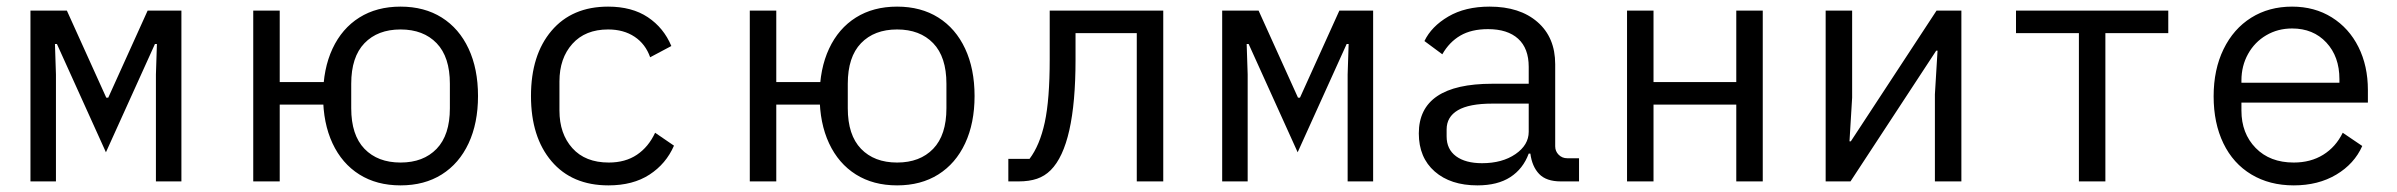

<svg xmlns="http://www.w3.org/2000/svg" viewBox="-20 -548 7240 580"><path d="M72 -516H182L301 -253H307L426 -516H528V0H451V-323L454 -415H448L300 -88L152 -415H146L149 -323V0H72Z M825 -232V0H745V-516H825V-300H965L963 -232ZM956 -258Q956 -340 984.5 -401Q1013 -462 1065.5 -495Q1118 -528 1190 -528Q1262 -528 1314.5 -495Q1367 -462 1395.5 -401Q1424 -340 1424 -258Q1424 -176 1395.5 -115Q1367 -54 1314.5 -21Q1262 12 1190 12Q1118 12 1065.5 -21Q1013 -54 984.5 -115Q956 -176 956 -258ZM1339 -221V-295Q1339 -376 1299 -417.5Q1259 -459 1190 -459Q1121 -459 1081 -417.5Q1041 -376 1041 -295V-221Q1041 -140 1081 -98.5Q1121 -57 1190 -57Q1259 -57 1299 -98.5Q1339 -140 1339 -221Z M1584 -258Q1584 -382 1646 -455Q1708 -528 1817 -528Q1889 -528 1937 -496Q1985 -464 2008 -409L1944 -375Q1930 -415 1897 -437Q1864 -459 1817 -459Q1748 -459 1709 -415.5Q1670 -372 1670 -302V-214Q1670 -144 1709 -100.5Q1748 -57 1819 -57Q1869 -57 1904 -80.5Q1939 -104 1959 -147L2016 -108Q1992 -53 1942 -20.5Q1892 12 1818 12Q1708 12 1646 -61Q1584 -134 1584 -258Z M2325 -232V0H2245V-516H2325V-300H2465L2463 -232ZM2456 -258Q2456 -340 2484.5 -401Q2513 -462 2565.5 -495Q2618 -528 2690 -528Q2762 -528 2814.5 -495Q2867 -462 2895.5 -401Q2924 -340 2924 -258Q2924 -176 2895.5 -115Q2867 -54 2814.5 -21Q2762 12 2690 12Q2618 12 2565.5 -21Q2513 -54 2484.5 -115Q2456 -176 2456 -258ZM2839 -221V-295Q2839 -376 2799 -417.5Q2759 -459 2690 -459Q2621 -459 2581 -417.5Q2541 -376 2541 -295V-221Q2541 -140 2581 -98.5Q2621 -57 2690 -57Q2759 -57 2799 -98.5Q2839 -140 2839 -221Z M3026 -68H3090Q3121 -109 3136 -178Q3151 -247 3151 -369V-516H3494V0H3414V-448H3229V-367Q3229 -109 3154 -34Q3136 -16 3112.5 -8Q3089 0 3057 0H3026Z M3672 -516H3782L3901 -253H3907L4026 -516H4128V0H4051V-323L4054 -415H4048L3900 -88L3752 -415H3746L3749 -323V0H3672Z M4695 0Q4651 0 4629.5 -22.5Q4608 -45 4603 -84H4598Q4581 -38 4542.5 -13Q4504 12 4443 12Q4362 12 4314 -30Q4266 -72 4266 -145Q4266 -295 4488 -295H4598V-346Q4598 -402 4566 -431Q4534 -460 4475 -460Q4425 -460 4391.5 -440.5Q4358 -421 4337 -384L4283 -424Q4304 -468 4355 -498Q4406 -528 4480 -528Q4571 -528 4624.5 -481.5Q4678 -435 4678 -354V-106Q4678 -91 4688.5 -80.5Q4699 -70 4714 -70H4750V0ZM4598 -150V-235H4488Q4418 -235 4384 -215Q4350 -195 4350 -157V-136Q4350 -97 4378.5 -76Q4407 -55 4457 -55Q4518 -55 4558 -82.5Q4598 -110 4598 -150Z M4895 -516H4975V-300H5225V-516H5305V0H5225V-232H4975V0H4895Z M5495 -516H5575V-253L5567 -121H5571L5830 -516H5905V0H5825V-263L5833 -395H5829L5570 0H5495Z M6260 -448H6070V-516H6530V-448H6340V0H6260Z M6667 -257Q6667 -338 6697 -399.5Q6727 -461 6780.5 -494.5Q6834 -528 6904 -528Q6972 -528 7024 -495.5Q7076 -463 7104.5 -406Q7133 -349 7133 -276V-238H6751V-214Q6751 -145 6794 -101Q6837 -57 6909 -57Q6960 -57 6998 -80.5Q7036 -104 7057 -147L7116 -107Q7092 -53 7037.5 -20.5Q6983 12 6909 12Q6836 12 6781 -21Q6726 -54 6696.5 -115Q6667 -176 6667 -257ZM6751 -305V-298H7047V-309Q7047 -377 7007.5 -419.5Q6968 -462 6904 -462Q6861 -462 6826 -441.5Q6791 -421 6771 -385Q6751 -349 6751 -305Z"/></svg>

Font: iA Writer Duo V
Style: Regular
Weight: 400
Designer: Mike Abbink, Paul van der Laan, Pieter van Rosmalen, Oliver Reichenstein
Foundry: Information Architects Inc.
Version: Version 2.000